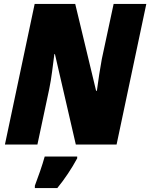

<svg xmlns="http://www.w3.org/2000/svg" viewBox="-20 -734 763 975"><path d="M5 0H170L230 -282C241 -332 250 -414 256 -459H259L365 0H572L723 -714H557L497 -434C489 -391 478 -321 472 -273H468L362 -714H156ZM157 221H271C308 176 344 122 372 70V61H207C195 105 173 167 157 209Z"/></svg>

Font: Noto Sans UI SemiCondensed Black
Style: Italic
Weight: 900
Width: 4
Italic angle: -372°
Designer: Monotype Design Team
Foundry: Monotype Imaging Inc.
Version: Version 1.901